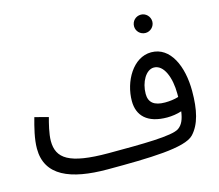

<svg xmlns="http://www.w3.org/2000/svg" viewBox="-102 -832 1122 984"><g transform="rotate(-15 458.5 -340.0)"><path d="M722 -604C748 -604 770 -626 770 -652C770 -679 748 -701 722 -701C694 -701 673 -679 673 -652C673 -626 694 -604 722 -604ZM353 21C578 21 765 17 814 -35C858 -82 875 -155 875 -255C875 -386 825 -501 723 -501C626 -501 563 -388 563 -285C563 -207 612 -157 717 -157C742 -157 770 -161 794 -169C788 -127 777 -101 754 -85C716 -59 561 -58 379 -58C169 -58 109 -102 109 -195C109 -232 123 -287 131 -316L59 -335C45 -285 30 -226 30 -175C30 -31 156 21 353 21ZM641 -302C641 -364 674 -422 716 -422C769 -422 798 -346 798 -261C798 -255 798 -250 798 -244C776 -237 750 -234 726 -234C669 -234 641 -256 641 -302Z"/></g></svg>

Font: Noto Sans Arabic SemCond
Style: Regular
Weight: 400
Width: 4
Designer: Monotype Design Team, Nadine Chahine, Nizar Qandah and Khaled Hosny
Foundry: Monotype Imaging Inc.
Version: Version 2.012